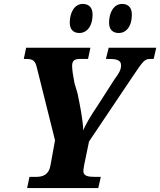

<svg xmlns="http://www.w3.org/2000/svg" viewBox="-20 -957 815 977"><path d="M585 -789C620 -789 651 -820 651 -883C651 -920 631 -937 601 -937C559 -937 535 -893 535 -842C535 -805 555 -789 585 -789ZM385 -789C419 -789 451 -820 451 -883C451 -920 431 -937 401 -937C359 -937 335 -893 335 -842C335 -805 355 -789 385 -789ZM118 0H480L493 -57H463C429 -57 404 -61 404 -87C404 -93 406 -100 408 -116L433 -237L660 -575C709 -648 717 -657 744 -657H762L775 -714H533L519 -657H539C581 -657 596 -646 596 -625C596 -604 588 -587 563 -554L477 -420C440 -365 412 -318 404 -293C401 -352 387 -421 375 -480L359 -534C352 -570 347 -601 347 -622C347 -644 355 -657 385 -657H428L440 -714H113L101 -657H114C151 -657 160 -645 168 -611L260 -243L237 -116C229 -67 197 -57 164 -57H130Z"/></svg>

Font: Noto Serif SemiCondensed Extra
Style: Italic
Weight: 800
Width: 4
Italic angle: -12°
Designer: Monotype Design Team
Foundry: Monotype Imaging Inc.
Version: Version 1.901